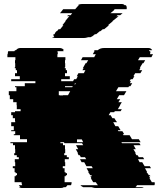

<svg xmlns="http://www.w3.org/2000/svg" viewBox="-20 -940 794 960"><path d="M665 -14Q662 -7 657 -4H699Q694 0 687 0H459Q452 0 447.5 -1.5Q443 -3 438 -4H396Q386 -9 382 -14H470Q465 -19 463 -23L459 -29H446L434 -49H437L432 -59H440L437 -64H431L425 -74H424L421 -79H424L413 -99H444L438 -109H412L401 -129H388L380 -144H411L405 -154H384L379 -164H373L368 -174H370L359 -194H371L360 -214H396L390 -224H302L300 -229H282V-224H295V-214H305V-194H306V-174H301V-164H314V-154H324V-144H304V-129H306V-109H294V-99H303V-79H308V-74H315V-64H309V-59H303V-29H338V-27Q338 -20 335 -14H317Q313 -7 308 -4H299Q294 0 285 0H89Q79 0 74 -4H83Q78 -7 74 -14H91Q88 -20 88 -27V-29H53V-59H59V-64H65V-74H58V-79H53V-99H44V-109H56V-129H54V-144H74V-154H64V-164H51V-174H56V-194H55V-214H45V-224H32V-229H115V-244H80V-264H49V-269H56V-284H36V-289H49V-309H36V-329H56V-334H55V-349H44V-364H36V-379H55V-384H83V-394H64V-414H63V-429H46V-444H29V-464H24V-484H62V-504H55V-509H104V-524H157V-534H36V-544H79V-559H55V-574H65V-589H59V-599H54V-604H56V-624H55V-639H57V-654H17V-669H19V-673Q19 -678 21 -684H52L55 -689H60Q68 -700 82 -700H278Q292 -700 300 -689H295L298 -684H267Q269 -678 269 -673V-669H267V-654H307V-639H305V-624H306V-604H304V-599H309V-589H315V-574H305V-559H329V-544H286V-534H345L351 -544H361L369 -559H364L372 -574H399L407 -589H392L398 -599H394L397 -604L408 -624H412L421 -639H385L393 -654H451L459 -669H444L449 -678Q451 -682 453 -684H449Q450 -686 451.5 -687Q453 -688 454 -689H469Q474 -694 482 -697Q490 -700 501 -700H722Q735 -700 741 -689H725Q727 -685 727 -684H731Q732 -682 732 -678Q732 -675 730 -669H745Q745 -668 744 -667L737 -654H679L670 -639H706L697 -624H693L681 -604H682L679 -599H682L676 -589H691L682 -574H656L647 -559H652L643 -544H634L628 -534H635L629 -524H641L632 -509H625L622 -504H572L560 -484H612L600 -464H576L564 -444H581L572 -429H589L580 -414H581L569 -394H589L583 -384H554L551 -379H532L524 -365V-364H533L542 -349H552L561 -334H562L565 -329H546L557 -309H571L583 -289H569L572 -284H592L601 -269H594L597 -264H628L640 -244H674L683 -229H587L590 -224H677L683 -214H648L659 -194H647L659 -174H656L662 -164H668L674 -154H695L701 -144H670L678 -129H691L703 -109H729L735 -99H705L716 -79H713L716 -74H718L724 -64H729L732 -59H725L731 -49H727L737 -33Q738 -32 738 -31Q738 -30 739 -29H753L754 -22Q754 -18 752 -14ZM359 -524H354V-515ZM344 -509H305V-504H341ZM274 -484V-464H279V-463H295V-464H320L331 -484ZM365 -229H396L389 -243H365ZM553 -894Q551 -890 549 -888L532 -874H593L581 -864H568L562 -859H573L567 -854L548 -839L542 -834H544L520 -814H525L501 -794H494L482 -784H479L461 -769H455L452 -767Q448 -763 443 -759.5Q438 -756 433 -754H421Q417 -753 411.5 -751.5Q406 -750 399 -750H252Q244 -750 241 -754H252Q247 -759 247 -766Q247 -767 247.5 -767.5Q248 -768 248 -769H253Q255 -776 258 -779L262 -784H265L273 -794H281L297 -814H292L308 -834H306L322 -854H323L327 -859H316L320 -864H333L341 -874H280L296 -894H356L362 -901Q369 -910 375 -914H369Q377 -920 392 -920H588Q599 -920 603 -914H609Q614 -909 614 -900Q614 -899 613.5 -897.5Q613 -896 613 -894Z"/></svg>

Font: Rubik Glitch
Style: Regular
Weight: 400
Designer: Hubert and Fischer, NaN
Foundry: Hubert and Fischer, NaN
Version: Version 2.200